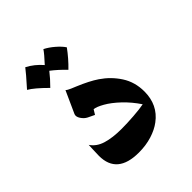

<svg xmlns="http://www.w3.org/2000/svg" viewBox="-150 -589 689 689"><g transform="rotate(-45 194.5 -244.5)"><path d="M329 -133Q329 -65 278 -27Q257 -11 226.5 -1.5Q196 8 160 8Q50 8 50 -85Q50 -100 51 -116.5Q52 -133 52 -139Q68 -115 99.5 -105.5Q131 -96 176 -96Q204 -96 238 -98.5Q272 -101 292 -105Q270 -138 243 -163.5Q216 -189 192 -202.5Q168 -216 155 -217L144 -199L119 -211Q107 -217 98.5 -230Q90 -243 94 -253L132 -337Q137 -332 150 -326.5Q163 -321 168 -319Q216 -299 244 -280Q281 -255 305 -218Q329 -181 329 -133ZM88 -497Q119 -481 143 -453Q170 -482 180 -497Q198 -488 216.5 -472Q235 -456 244 -442Q220 -409 191 -381Q165 -408 140 -427Q123 -405 99 -381Q58 -422 35 -435Q77 -482 88 -497Z"/></g></svg>

Font: Katibeh
Style: Regular
Weight: 400
Designer: Arabic design by Kourosh Beigpour, Latin design by Eduardo Tunni, engineering by Lasse Fister
Version: Version 1.0010g